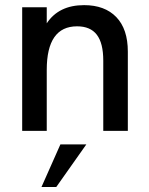

<svg xmlns="http://www.w3.org/2000/svg" viewBox="-20 -522 593 766"><path d="M68.5 0V-493H166.5V-429Q214.5 -501.5 315.5 -501.5Q398 -501.5 444 -453.8Q490 -406 490 -316V0H392V-280Q392 -350 366.2 -383.5Q340.5 -417 287.5 -417Q166.5 -417 166.5 -243V0ZM145.5 224 221 54H324.5L204.5 224Z"/></svg>

Font: HK Grotesk Medium
Style: Regular
Weight: 500
Designer: Alfredo Marco Pradil
Foundry: Hanken Design Co.
Version: Version 3.001;FEAKit 1.0